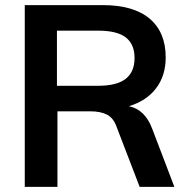

<svg xmlns="http://www.w3.org/2000/svg" viewBox="-20 -732 742 752"><path d="M663 0H527L436 -237Q424 -270 399 -283Q374 -296 334 -296H205V0H77V-712H382Q503 -712 566 -659Q629 -606 629 -507Q629 -436 591.5 -386.5Q554 -337 485 -316Q548 -303 576 -228ZM364 -396Q437 -396 472 -423Q507 -450 507 -505Q507 -559 472.5 -585.5Q438 -612 364 -612H203V-396Z"/></svg>

Font: Muli
Style: Bold
Weight: 700
Designer: Vernon Adams
Foundry: Vernon Adams
Version: Version 2.001